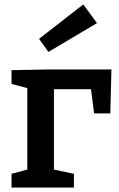

<svg xmlns="http://www.w3.org/2000/svg" viewBox="-20 -845 537 865"><path d="M32 -529 196 -532H482L477 -334H404L390 -443H223V-81L313 -62V0H32V-62L103 -81V-448L32 -467ZM417 -741 198 -611 156 -670 355 -825Z"/></svg>

Font: Bitter Pro SemiBold
Style: Regular
Weight: 600
Designer: Sol Matas, and Bitter project Authors
Foundry: Sol Matas
Version: Version 1.010